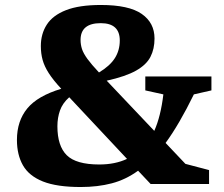

<svg xmlns="http://www.w3.org/2000/svg" viewBox="-20 -739 898 771"><path d="M585 0 534.5 -53.5Q485 -17.5 428.8 -2.8Q372.5 12 304 12Q208.5 12 152.5 -10.2Q96.5 -32.5 72.2 -75Q48 -117.5 48 -177Q48 -253 89.5 -303.5Q131 -354 226 -382.5Q193.5 -417.5 175.8 -445.2Q158 -473 151 -498.8Q144 -524.5 144 -554Q144 -603 168 -640.2Q192 -677.5 245 -698.2Q298 -719 385 -719Q497.5 -719 549 -683.2Q600.5 -647.5 600.5 -584.5Q600.5 -542.5 584.2 -510.8Q568 -479 526.5 -455.5Q485 -432 408.5 -415L599.5 -213.5Q625.5 -271.5 636 -360L563.5 -376V-432H829V-376L758.5 -360Q699.5 -239.5 645 -165L724.5 -81L819.5 -56V0ZM303.5 -578.5Q303.5 -560 309.2 -542.2Q315 -524.5 331 -502.5Q347 -480.5 377.5 -448Q421 -474 441 -505.2Q461 -536.5 461 -576.5Q461 -646 384.5 -646Q303.5 -646 303.5 -578.5ZM210.5 -232Q210.5 -153 248 -115.8Q285.5 -78.5 378.5 -78.5Q442.5 -78.5 490 -101L258 -348.5Q231 -324.5 220.8 -295.2Q210.5 -266 210.5 -232Z"/></svg>

Font: Newsreader Caption SemiBold
Style: Regular
Weight: 600
Designer: Hugues Gentile
Foundry: Production Type
Version: Version 1.001